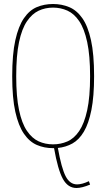

<svg xmlns="http://www.w3.org/2000/svg" viewBox="-20 -730 531 959"><path d="M245 10Q201 10 164 -6Q127 -22 99.5 -62Q72 -102 56.5 -171.5Q41 -241 41 -349Q41 -459 56.5 -529Q72 -599 99.5 -639Q127 -679 164 -694.5Q201 -710 245 -710Q288 -710 325.5 -694.5Q363 -679 391 -639.5Q419 -600 434.5 -529.5Q450 -459 450 -350Q450 -248 436.5 -180.5Q423 -113 399 -72.5Q375 -32 342 -13.5Q309 5 269 9Q287 110 308 150.5Q329 191 365 191Q390 191 424 175L430 192Q389 209 362 209Q319 209 294 163.5Q269 118 250 10Q247 10 245 10ZM245 -9Q283 -9 316.5 -23.5Q350 -38 375.5 -75.5Q401 -113 415.5 -179.5Q430 -246 430 -349Q430 -453 415.5 -520Q401 -587 375.5 -624.5Q350 -662 316.5 -677Q283 -692 245 -692Q206 -692 173 -676.5Q140 -661 114.5 -623.5Q89 -586 75 -519.5Q61 -453 61 -349Q61 -247 75 -180.5Q89 -114 114.5 -76.5Q140 -39 173 -24Q206 -9 245 -9Z"/></svg>

Font: Georama SemiCondensed Thin
Style: Regular
Weight: 100
Width: 4
Designer: Jean-Baptiste Levee
Foundry: Production Type
Version: Version 1.000